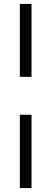

<svg xmlns="http://www.w3.org/2000/svg" viewBox="-20 -742 265 987"><path d="M82 -722H142V-347H82ZM82 -152H142V225H82Z"/></svg>

Font: Titillium Web
Style: Light
Weight: 300
Version: Version 1.001;PS 57.000;hotconv 1.0.70;makeotf.lib2.5.55311